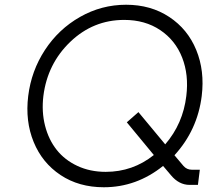

<svg xmlns="http://www.w3.org/2000/svg" viewBox="-20 -780 874 810"><path d="M789 -64H823L815 0H780Q735 0 701 -41L668 -80Q556 10 418 10Q313 10 235.5 -41.5Q158 -93 122 -181Q86 -269 99 -375Q112 -481 169.5 -569Q227 -657 317.5 -708.5Q408 -760 512 -760Q616 -760 694 -708.5Q772 -657 808 -569Q844 -481 831 -375Q813 -231 716 -125L754 -80Q768 -64 789 -64ZM426 -55Q540 -55 629 -126L515 -264L564 -307L677 -171Q752 -258 766 -375Q777 -464 748.5 -537Q720 -610 656 -653Q592 -696 504 -696Q373 -696 276.5 -603.5Q180 -511 163 -375Q155 -309 170 -250Q185 -191 219 -148Q253 -105 306.5 -80Q360 -55 426 -55Z"/></svg>

Font: Orkney Light
Style: LightItalic
Weight: 300
Designer: Samuel Oakes and Alfredo Marco Pradil
Foundry: Alfredo Marco Pradil
Version: 1.0; ttfautohint (v1.5)